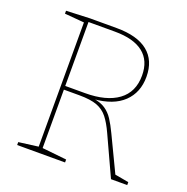

<svg xmlns="http://www.w3.org/2000/svg" viewBox="-124 -808 897 923"><g transform="rotate(20 324.0 -346.0)"><path d="M61 0V-15L168 -29L161 -21V-671L168 -663L61 -672V-687L182 -692H318Q424 -692 478.5 -648Q533 -604 533 -520Q533 -440 481.5 -390.5Q430 -341 330 -333L328 -336Q367 -330 391 -314Q415 -298 432 -272Q449 -246 467 -208L556 -22L546 -29L624 -15V0H541L448 -202Q427 -248 405.5 -275Q384 -302 351 -314.5Q318 -327 260 -327H174L181 -334V-21L174 -29L306 -15V0ZM181 -339 174 -346H282Q391 -346 451 -390Q511 -434 511 -519Q511 -595 461.5 -634Q412 -673 316 -673H174L181 -680Z"/></g></svg>

Font: Bitter Thin
Style: Regular
Weight: 100
Designer: Sol Matas, and Bitter project Authors
Foundry: Sol Matas
Version: Version 2.002